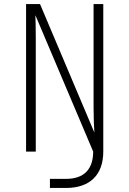

<svg xmlns="http://www.w3.org/2000/svg" viewBox="-20 -750 640 950"><path d="M227 180H307C425 180 491 115 491 0V-730H443V-219C443 -168 445 -118 447 -94L178 -730H109V0H157V-560C157 -611 156 -656 155 -675L441 0C441 88 395 135 307 135H227Z"/></svg>

Font: JetBrains Mono Thin
Style: Regular
Weight: 100
Monospace: yes
Designer: Philipp Nurullin, Konstantin Bulenkov
Foundry: JetBrains
Version: Version 2.305